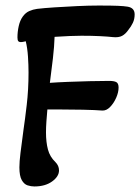

<svg xmlns="http://www.w3.org/2000/svg" viewBox="-20 -663 506 693"><path d="M104 10Q92 10 79.5 6Q67 2 58.5 -13Q50 -28 50 -59Q50 -79 54 -111.5Q58 -144 65 -196Q70 -229 76.5 -284.5Q83 -340 83 -401Q83 -428 81 -458.5Q79 -489 73 -514Q61 -511 55 -511Q49 -511 46 -514.5Q43 -518 43 -528Q43 -548 47.5 -568.5Q52 -589 62 -603Q72 -617 85.5 -623Q99 -629 114 -631Q139 -634 177.5 -636.5Q216 -639 258.5 -641Q301 -643 336 -643Q383 -643 405.5 -642Q428 -641 440 -639Q466 -635 466 -611Q466 -594 459.5 -580.5Q453 -567 444 -556Q433 -540 420.5 -533.5Q408 -527 388 -529Q371 -531 341.5 -532.5Q312 -534 274 -534Q258 -534 232 -533Q206 -532 177 -530Q176 -496 171 -452.5Q166 -409 160 -364Q187 -366 225 -367.5Q263 -369 303 -370Q343 -371 374 -371Q392 -371 400 -366.5Q408 -362 408 -347Q408 -330 399.5 -310.5Q391 -291 377.5 -277Q364 -263 349 -264Q324 -266 278.5 -267Q233 -268 183 -268H151Q149 -246 147.5 -224.5Q146 -203 146 -185Q146 -150 153 -123.5Q160 -97 180 -78Q193 -65 193 -48Q193 -26 168 -8Q143 10 104 10Z"/></svg>

Font: Akaya Telivigala
Style: Regular
Weight: 400
Designer: Vaishnavi Murthy Yerkadithaya, Juan Luis Blanco Aristondo
Version: Version 1.002; ttfautohint (v1.8.3)